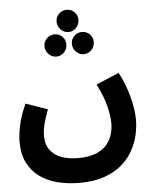

<svg xmlns="http://www.w3.org/2000/svg" viewBox="-63 -800 867 1083"><g transform="rotate(-5 370.5 -258.5)"><path d="M26 -28Q26 -51 30 -82Q34 -113 45 -152.5Q56 -192 78 -241L201 -198Q190 -167 182 -141.5Q174 -116 170 -94.5Q166 -73 166 -52Q166 -3 188.5 28.5Q211 60 252 75.5Q293 91 347 91Q409 91 449 74.5Q489 58 511 31.5Q533 5 542 -26.5Q551 -58 551 -88Q551 -129 537 -185.5Q523 -242 487 -313L616 -368Q636 -333 653 -286.5Q670 -240 680.5 -190Q691 -140 691 -95Q691 -55 681 -10.5Q671 34 647.5 77Q624 120 584 154.5Q544 189 485 210Q426 231 344 231Q278 231 220.5 216.5Q163 202 119.5 171Q76 140 51 90.5Q26 41 26 -28ZM355 -622Q330 -622 311.5 -641Q293 -660 293 -686Q293 -712 311.5 -730Q330 -748 355 -748Q381 -748 399 -730Q417 -712 417 -686Q417 -660 399 -641Q381 -622 355 -622ZM275 -490Q250 -490 231.5 -509Q213 -528 213 -554Q213 -580 231.5 -598Q250 -616 275 -616Q301 -616 319 -598Q337 -580 337 -554Q337 -528 319 -509Q301 -490 275 -490ZM430 -490Q405 -490 386.5 -509Q368 -528 368 -554Q368 -580 386.5 -598Q405 -616 430 -616Q456 -616 474 -598Q492 -580 492 -554Q492 -528 474 -509Q456 -490 430 -490Z"/></g></svg>

Font: Noto Sans
Style: Bold
Weight: 700
Designer: Monotype Design Team
Foundry: Monotype Imaging Inc.
Version: Version 2.000;GOOG;noto-source:20170915:90ef993387c0; ttfaut